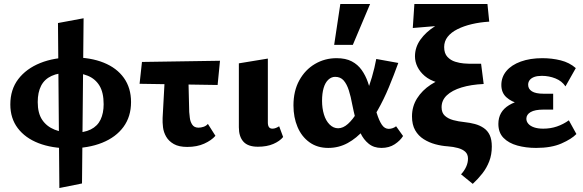

<svg xmlns="http://www.w3.org/2000/svg" viewBox="-20 -731 2936 967"><path d="M331 16Q241 16 174 -10Q107 -36 69.5 -85.5Q32 -135 32 -205Q32 -280 72 -332.5Q112 -385 182.5 -413.5Q253 -442 347 -442Q436 -442 502 -415.5Q568 -389 604 -338.5Q640 -288 640 -217Q640 -144 602 -92Q564 -40 494.5 -12Q425 16 331 16ZM279 216 272 -615 401 -639 393 193ZM347 -62Q403 -62 437 -79Q471 -96 486.5 -128.5Q502 -161 502 -206Q502 -265 481 -299.5Q460 -334 422 -349.5Q384 -365 331 -365Q275 -365 239.5 -348.5Q204 -332 187 -299Q170 -266 170 -217Q170 -161 192.5 -127.5Q215 -94 255 -78Q295 -62 347 -62Z M683 -309 695 -419 1088 -425 1076 -303ZM799 -137 814 -412H927L933 -167Q934 -157 936 -138Q938 -119 948 -103.5Q958 -88 980 -88Q992 -88 1005.5 -92.5Q1019 -97 1027 -107L1065 -47Q1045 -24 1008.5 -7.5Q972 9 923 9Q881 9 855.5 -5.5Q830 -20 817 -42.5Q804 -65 801 -90Q798 -115 799 -137Z M1279 8Q1229 8 1206 -17.5Q1183 -43 1183 -90V-412L1329 -436V-114Q1329 -99 1334.5 -91Q1340 -83 1352 -83Q1361 -83 1369.5 -86.5Q1378 -90 1386 -95L1406 -41Q1389 -20 1356.5 -6Q1324 8 1279 8Z M1633 14Q1578 14 1538.5 -14.5Q1499 -43 1478.5 -91.5Q1458 -140 1458 -200Q1458 -273 1487.5 -326.5Q1517 -380 1566.5 -409Q1616 -438 1675 -438Q1721 -438 1751.5 -422Q1782 -406 1801.5 -378.5Q1821 -351 1833 -316.5Q1845 -282 1854 -246Q1866 -198 1877.5 -161Q1889 -124 1903 -103Q1917 -82 1938 -82Q1946 -82 1956 -85Q1966 -88 1975 -95L2010 -46Q1996 -23 1968 -4.5Q1940 14 1901 14Q1863 14 1837 -7Q1811 -28 1795.5 -61Q1780 -94 1770.5 -132Q1761 -170 1754 -205Q1747 -244 1737 -275.5Q1727 -307 1711 -325.5Q1695 -344 1668 -344Q1649 -344 1633.5 -329.5Q1618 -315 1610 -288Q1602 -261 1602 -223Q1602 -186 1611.5 -154.5Q1621 -123 1640 -104Q1659 -85 1683 -85Q1708 -85 1732.5 -107Q1757 -129 1779 -166Q1801 -203 1820 -248.5Q1839 -294 1853 -342Q1867 -390 1875 -434L1986 -414Q1964 -353 1938.5 -291.5Q1913 -230 1882 -175.5Q1851 -121 1813.5 -78Q1776 -35 1731 -10.5Q1686 14 1633 14ZM1663 -505 1694 -711H1844L1757 -505Z M2361 195 2302 147Q2318 130 2327.5 109.5Q2337 89 2337 68Q2337 46 2323.5 33.5Q2310 21 2286.5 14.5Q2263 8 2235 6Q2204 4 2172.5 -4.5Q2141 -13 2114 -30Q2087 -47 2071 -75Q2055 -103 2055 -145Q2055 -195 2080.5 -235.5Q2106 -276 2149.5 -304.5Q2193 -333 2248 -348Q2303 -363 2361 -363L2416 -308Q2352 -305 2304.5 -290.5Q2257 -276 2230.5 -251Q2204 -226 2204 -191Q2204 -163 2220.5 -148Q2237 -133 2263 -126Q2289 -119 2319 -116Q2347 -113 2371.5 -106.5Q2396 -100 2416 -86.5Q2436 -73 2446.5 -50.5Q2457 -28 2457 7Q2457 48 2444 81.5Q2431 115 2409.5 142.5Q2388 170 2361 195ZM2266 -306Q2217 -305 2180 -316.5Q2143 -328 2119 -348.5Q2095 -369 2082.5 -394.5Q2070 -420 2070 -447Q2070 -493 2097.5 -531.5Q2125 -570 2171 -599Q2217 -628 2273.5 -645Q2330 -662 2388 -665L2443 -622Q2397 -619 2356.5 -609.5Q2316 -600 2284 -584Q2252 -568 2234.5 -545.5Q2217 -523 2217 -494Q2217 -462 2233.5 -444.5Q2250 -427 2273 -420Q2296 -413 2316 -411.5Q2336 -410 2343 -410H2403L2416 -308ZM2059 -590 2067 -711H2435L2444 -622Z M2680 14Q2629 14 2585.5 2Q2542 -10 2516 -36.5Q2490 -63 2490 -107Q2490 -169 2544 -201.5Q2598 -234 2684 -234V-198Q2637 -198 2596.5 -208Q2556 -218 2530.5 -241Q2505 -264 2505 -303Q2505 -343 2530.5 -373.5Q2556 -404 2603 -421Q2650 -438 2711 -438Q2760 -438 2804 -427Q2848 -416 2880 -388L2828 -296Q2810 -323 2777.5 -336Q2745 -349 2709 -349Q2686 -349 2671 -343.5Q2656 -338 2648 -328Q2640 -318 2640 -304Q2640 -283 2659 -271Q2678 -259 2717 -259H2766V-179H2717Q2674 -179 2652.5 -166.5Q2631 -154 2631 -133Q2631 -119 2641 -107.5Q2651 -96 2670 -89.5Q2689 -83 2716 -83Q2753 -83 2785 -94Q2817 -105 2845 -125L2883 -56Q2859 -31 2808 -8.5Q2757 14 2680 14Z"/></svg>

Font: Ysabeau Office ExtraBold
Style: Regular
Weight: 800
Designer: Christian Thalmann (Catharsis Fonts)
Version: Version 2.001;gftools[0.9.30]; featfreeze: tnum,lnum,ss02